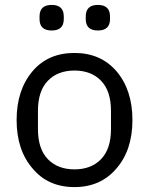

<svg xmlns="http://www.w3.org/2000/svg" viewBox="-20 -741 600 773"><path d="M279.8 12.2Q384.8 12.2 448.2 -62Q513.2 -136.2 513.2 -257.8Q513.2 -379.4 448.2 -455.1Q384.8 -527.8 279.8 -527.8Q173.8 -527.8 111.8 -455.1Q46.9 -379.4 46.9 -257.8Q46.9 -136.2 111.8 -62Q173.8 12.2 279.8 12.2ZM132.8 -221.2V-294.9Q132.8 -374.5 172.6 -415.8Q212.4 -457 279.8 -457Q347.2 -457 387 -415.8Q426.8 -374.5 426.8 -294.9V-221.2Q426.8 -141.6 387 -100.3Q347.2 -59.1 279.8 -59.1Q212.4 -59.1 172.6 -100.3Q132.8 -141.6 132.8 -221.2ZM236.8 -664.1V-674.8Q236.8 -721.2 188 -721.2Q139.2 -721.2 139.2 -674.8V-664.1Q139.2 -618.2 188 -618.2Q236.8 -618.2 236.8 -664.1ZM422.9 -664.1V-674.8Q422.9 -721.2 374 -721.2Q325.2 -721.2 325.2 -674.8V-664.1Q325.2 -618.2 374 -618.2Q422.9 -618.2 422.9 -664.1Z"/></svg>

Font: Plexus Sans
Style: Regular
Weight: 400
Version: Version 2.001;PS 002.001;hotconv 1.0.70;makeotf.lib2.5.58329